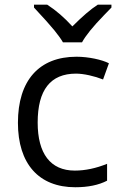

<svg xmlns="http://www.w3.org/2000/svg" viewBox="-20 -786 516 816"><path d="M124.5 -766.1H180.7C217.8 -742.2 253.4 -711.4 287.6 -673.8C330.1 -716.3 365.7 -747.1 395.5 -766.1H453.6V-753.9L421.4 -720.7C374.5 -672.4 343.8 -634.3 328.6 -606H247.6C240.2 -619.1 228 -636.2 211.4 -656.7C194.8 -677.2 166 -709.5 124.5 -753.9ZM418 -448.2C382.3 -462.4 335.9 -473.1 303.2 -473.1C194.3 -473.1 140.1 -403.8 140.1 -265.1C140.1 -133.8 193.8 -61 297.9 -61C342.3 -61 388.2 -70.8 435.1 -89.8V-18.1C399.4 0.5 354 9.8 299.8 9.8C145 9.8 56.2 -89.8 56.2 -264.2C56.2 -443.4 145.5 -544.9 305.2 -544.9C356.4 -544.9 413.6 -532.2 442.9 -517.1Z"/></svg>

Font: OpenSansEmoji
Style: Regular
Weight: 400
Foundry: MorbZ
Version: Version 1.000;PS 001.000;hotconv 1.0.70;makeotf.lib2.5.58329